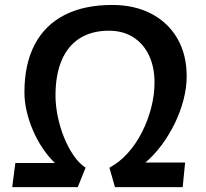

<svg xmlns="http://www.w3.org/2000/svg" viewBox="-20 -774 850 794"><path d="M30.5 0 43.5 -100H207Q179.5 -126.5 156.5 -160.8Q133.5 -195 116.8 -233.8Q100 -272.5 90.5 -313Q81 -353.5 81 -391.5Q81 -509 123.5 -589.8Q166 -670.5 247 -712Q328 -753.5 444 -753.5Q536.5 -753.5 605.8 -717.2Q675 -681 713.5 -614.8Q752 -548.5 752 -458.5Q752 -411.5 739 -361.5Q726 -311.5 702.8 -263.8Q679.5 -216 648.5 -174.2Q617.5 -132.5 581.5 -102H745.5L735.5 0H455.5L432.5 -80.5Q474.5 -103 508.8 -141.2Q543 -179.5 567.5 -228Q592 -276.5 605.5 -329.2Q619 -382 619 -433Q619 -497 596 -545.2Q573 -593.5 530.8 -620.2Q488.5 -647 430.5 -647Q359.5 -647 310 -615.8Q260.5 -584.5 235 -524.5Q209.5 -464.5 209.5 -378.5Q209.5 -338.5 218.5 -294Q227.5 -249.5 244.2 -207.5Q261 -165.5 283.8 -132Q306.5 -98.5 334 -80.5L301.5 0Z"/></svg>

Font: Merriweather Sans SemiBold
Style: Italic
Weight: 600
Italic angle: -7.5°
Designer: Eben Sorkin
Foundry: Eben Sorkin
Version: Version 2.001